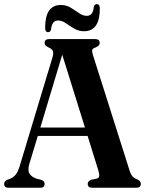

<svg xmlns="http://www.w3.org/2000/svg" viewBox="-20 -884 686 904"><path d="M190 -18.5Q190 0 169.5 0H20Q-0.5 0 -0.5 -18.5Q-0.5 -29 13 -37L30 -43.5Q43.5 -49 54.5 -62.5Q65.5 -76 74.5 -108L227 -613.5Q233 -633.5 228.8 -643.8Q224.5 -654 210 -660Q200 -665 195 -669.5Q190 -674 190 -681.5Q190 -700 211.5 -700H428Q449.5 -700 449.5 -681.5Q449.5 -668.5 430 -660.5Q417.5 -656.5 414.8 -650Q412 -643.5 417 -627L588.5 -86Q595 -63.5 603.8 -53.8Q612.5 -44 627 -39Q643 -31.5 643 -18.5Q643 0 622 0H414Q393 0 393 -18.5Q393 -31 409 -37.5L434 -42.5Q444.5 -45 446.8 -53.5Q449 -62 443 -81.5L392.5 -244H158L118.5 -113.5Q109 -82 119.2 -66Q129.5 -50 153 -42.5L175 -37Q190 -31.5 190 -18.5ZM170 -283.5H380L273 -626.5ZM376 -737Q350 -737 329 -749.5Q308 -762 289.8 -774.8Q271.5 -787.5 253.5 -787.5Q224.5 -787.5 220.5 -746Q217.5 -732.5 206.5 -732.5Q192.5 -732.5 192.5 -753Q192.5 -860.5 266 -860.5Q292.5 -860.5 313.2 -847.8Q334 -835 352.2 -822.2Q370.5 -809.5 388.5 -809.5Q418.5 -809.5 421.5 -851.5Q424.5 -864.5 436 -864.5Q450 -864.5 450 -844Q450 -737 376 -737Z"/></svg>

Font: Fraunces 144pt Soft SemiBold
Style: Regular
Weight: 600
Version: Version 1.000;[b76b70a41]